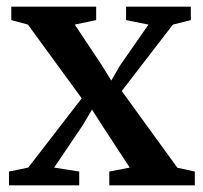

<svg xmlns="http://www.w3.org/2000/svg" viewBox="-20 -558 612 578"><path d="M65 -53.5 226 -262 64 -484 14 -497.5V-538H269.5V-497.5L205 -484L285.5 -363L315 -315.5L341.5 -361L427 -484L359.5 -497.5V-538H554.5V-497.5L500.5 -484L346.5 -284L514 -53L566.5 -41.5V0H309V-41.5L370.5 -53.5L290 -176.5L257 -228L228 -179.5L143 -53.5L218.5 -41.5V0H7V-41.5Z"/></svg>

Font: Merriweather 60pt SemiBold
Style: Regular
Weight: 600
Version: Version 2.100